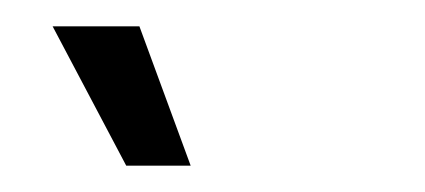

<svg xmlns="http://www.w3.org/2000/svg" viewBox="-20 -710 323 146"><path d="M76 -584 20 -690H86L125 -584Z"/></svg>

Font: Bricolage Grotesque 72pt Condensed ExtraLight
Style: Regular
Weight: 250
Width: 3
Designer: Mathieu Triay
Foundry: Atelier Triay
Version: Version 1.001;gftools[0.9.33.dev8+g029e19f]